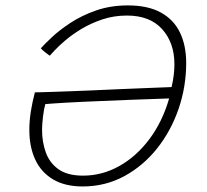

<svg xmlns="http://www.w3.org/2000/svg" viewBox="-20 -678 764 710"><path d="M131 -499.5Q144 -514 171.5 -540Q199 -566 240.2 -593.2Q281.5 -620.5 335 -639.2Q388.5 -658 453 -658Q526.5 -658 574.2 -632Q622 -606 645.2 -558.2Q668.5 -510.5 668.5 -445Q668.5 -357.5 640.5 -275.8Q612.5 -194 561 -129.2Q509.5 -64.5 439.5 -26.5Q369.5 11.5 285.5 11.5Q220.5 11.5 176.5 -14.5Q132.5 -40.5 110.5 -87.5Q88.5 -134.5 88.5 -197.5Q88.5 -231.5 94.2 -267Q100 -302.5 109 -336.5Q113.5 -336.5 133 -337Q152.5 -337.5 181.8 -338.5Q211 -339.5 245.5 -340.8Q280 -342 314.5 -343.5Q364.5 -346 415.5 -348Q466.5 -350 516.8 -352.2Q567 -354.5 614.5 -356Q620 -379.5 622.5 -400.5Q625 -421.5 625 -440.5Q625 -519.5 579.8 -570Q534.5 -620.5 449.5 -620.5Q401 -620.5 358.5 -606.2Q316 -592 281.2 -571Q246.5 -550 221 -528.2Q195.5 -506.5 181 -490.5Q166.5 -474.5 164 -472Q162.5 -473 157.8 -476.5Q153 -480 147.2 -484.5Q141.5 -489 137 -493.2Q132.5 -497.5 131 -499.5ZM605.5 -314Q546.5 -312 459.8 -308.8Q373 -305.5 285.5 -301.5Q249.5 -300 221.5 -298.2Q193.5 -296.5 174.8 -295.2Q156 -294 147.5 -293Q142.5 -276 139 -246.8Q135.5 -217.5 135.5 -198Q135.5 -153.5 149.2 -114.8Q163 -76 196.2 -52.2Q229.5 -28.5 287 -28.5Q357.5 -28.5 420.8 -63.8Q484 -99 532.2 -163.2Q580.5 -227.5 605.5 -314Z"/></svg>

Font: Grandstander Thin
Style: Italic
Weight: 100
Italic angle: -15°
Designer: Tyler Finck
Foundry: Etcetera Type Co
Version: Version 1.200